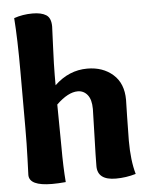

<svg xmlns="http://www.w3.org/2000/svg" viewBox="-53 -787 651 834"><g transform="rotate(-5 272.5 -370.0)"><path d="M120.1 -743.2Q158.2 -743.2 179.2 -730Q200.2 -716.8 200.2 -679.2Q200.2 -672.9 196.5 -590.8Q192.9 -508.8 192.9 -467.8V-423.8Q255.9 -483.9 335.9 -483.9Q403.8 -483.9 448 -444.8Q492.2 -405.8 492.2 -334Q492.2 -332 490.5 -262Q488.8 -191.9 488.8 -155.8Q488.8 -69.8 505.9 -9.8Q462.9 2.9 418.9 2.9Q338.9 2.9 338.9 -58.1Q338.9 -94.2 342 -190.7Q345.2 -287.1 345.2 -307.1Q345.2 -348.1 328.6 -368.7Q312 -389.2 286.1 -389.2Q244.1 -389.2 192.9 -339.8Q194.8 -211.9 194.8 -154.8Q194.8 -66.9 200.2 -1Q167 2 141.1 2Q41 2 41 -45.9Q41 -49.8 43.5 -115.5Q45.9 -181.2 45.9 -252V-496.1Q45.9 -639.2 39.1 -730Q77.1 -743.2 120.1 -743.2Z"/></g></svg>

Font: Sukar
Style: black
Weight: 900
Designer: Dario Muhafara - Ghiath Alsory
Foundry: Dario Muhafara - Ghiath Alsory
Version: Version 1.00 March 27, 2016, initial release